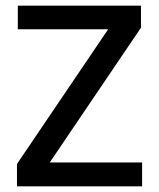

<svg xmlns="http://www.w3.org/2000/svg" viewBox="-20 -659 562 679"><path d="M482.5 -84.5V0H40V-79L362.5 -555.5H43V-639H478.5V-561L156 -84.5Z"/></svg>

Font: Anek Bangla Medium Medium
Style: Regular
Weight: 500
Version: Version 1.003